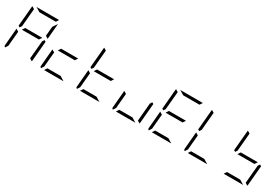

<svg xmlns="http://www.w3.org/2000/svg" viewBox="105 -2388 5501 3777"><g transform="rotate(30 2856.0 -500.0)"><path d="M581 -469H405H194L235 -531H411H622ZM163 -531 133 -485 99 -505 139 -959Q139 -964 143 -972L199 -938L181 -735ZM683 -515 717 -495 677 -41Q677 -36 673 -28L617 -62L635 -265L653 -469ZM83 -2Q56 -13 59 -41L93 -433L152 -398L140 -265L122 -62ZM323 -938 221 -1000H452H720Q729 -1000 733 -998L694 -938H446ZM683 -815 754 -922 723 -567 664 -602 676 -735Z M1397 -469H1221H1010L1051 -531H1227H1438ZM1309 -62 1411 0H1180H969L1010 -62H1186ZM899 -2Q872 -13 875 -41L909 -433L968 -398L956 -265L938 -62Z M2213 -469H2037H1826L1867 -531H2043H2254ZM1795 -531 1765 -485 1731 -505 1771 -959Q1771 -964 1775 -972L1831 -938L1813 -735ZM2125 -62 2227 0H1996H1785L1826 -62H2002ZM1715 -2Q1688 -13 1691 -41L1725 -433L1784 -398L1772 -265L1754 -62Z M2941 -62 3043 0H2812H2601L2642 -62H2818ZM3131 -515 3165 -495 3125 -41Q3125 -36 3121 -28L3065 -62L3083 -265L3101 -469ZM2531 -2Q2504 -13 2507 -41L2541 -433L2600 -398L2588 -265L2570 -62Z M3845 -469H3669H3458L3499 -531H3675H3886ZM3427 -531 3397 -485 3363 -505 3403 -959Q3403 -964 3407 -972L3463 -938L3445 -735ZM3757 -62 3859 0H3628H3417L3458 -62H3634ZM3347 -2Q3320 -13 3323 -41L3357 -433L3416 -398L3404 -265L3386 -62ZM3587 -938 3485 -1000H3716H3984Q3993 -1000 3997 -998L3958 -938H3710Z M4243 -531 4213 -485 4179 -505 4219 -959Q4219 -964 4223 -972L4279 -938L4261 -735ZM4573 -62 4675 0H4444H4233L4274 -62H4450ZM4163 -2Q4136 -13 4139 -41L4173 -433L4232 -398L4220 -265L4202 -62Z M5477 -469H5301H5090L5131 -531H5307H5518ZM5059 -531 5029 -485 4995 -505 5035 -959Q5035 -964 5039 -972L5095 -938L5077 -735ZM5389 -62 5491 0H5260H5049L5090 -62H5266ZM5579 -515 5613 -495 5573 -41Q5573 -36 5569 -28L5513 -62L5531 -265L5549 -469Z"/></g></svg>

Font: DSEG7 Modern Mini
Style: Light Italic
Weight: 300
Italic angle: -5°
Designer: Keshikan(Twitter:@keshinomi_88pro)
Version: Version 0.46